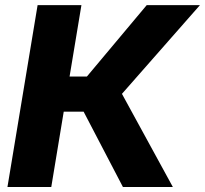

<svg xmlns="http://www.w3.org/2000/svg" viewBox="-20 -748 820 768"><path d="M9.8 0 130.4 -727.5H305.7L258.3 -441.9H327.6L566.9 -727.5H779.8L467.8 -372.6L671.4 0H471.7L314.5 -301.3H234.9L185.1 0Z"/></svg>

Font: Inter Extra Bold
Style: Italic
Weight: 800
Italic angle: -9.39999°
Designer: Rasmus Andersson
Foundry: rsms
Version: Version 4.000;git-3c8e0fc